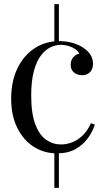

<svg xmlns="http://www.w3.org/2000/svg" viewBox="-20 -728 514 929"><path d="M243 181V-9H265V181ZM243 -520V-708H265V-520ZM267 -529Q299 -529 329 -521Q359 -513 383 -497Q406 -482 418 -462.5Q430 -443 430 -420Q430 -393 415 -378.5Q400 -364 377 -364Q355 -364 338.5 -377Q322 -390 322 -414Q322 -437 334.5 -451Q347 -465 364 -469Q354 -487 328.5 -499Q303 -511 274 -511Q249 -511 224 -499Q199 -487 178 -459.5Q157 -432 144 -384.5Q131 -337 131 -266Q131 -178 151 -126Q171 -74 203.5 -51.5Q236 -29 275 -29Q301 -29 328 -39Q355 -49 379 -71.5Q403 -94 420 -132L439 -125Q429 -93 406 -60.5Q383 -28 346 -7Q309 14 255 14Q193 14 143 -18Q93 -50 63.5 -109.5Q34 -169 34 -251Q34 -333 63.5 -395.5Q93 -458 146 -493.5Q199 -529 267 -529Z"/></svg>

Font: Playfair Display
Style: Regular
Weight: 400
Designer: Claus Eggers Sørensen
Foundry: Claus Eggers Sørensen
Version: Version 1.203